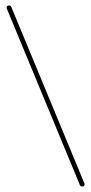

<svg xmlns="http://www.w3.org/2000/svg" viewBox="-20 -679 332 699"><path d="M21 -654 287 -12Q288 -11 288 -9Q288 0 279 0Q273 0 271 -5L5 -647Q4 -648 4 -651Q4 -659 13 -659Q19 -659 21 -654Z"/></svg>

Font: Libertine Sup Thin
Style: Regular
Weight: 100
Designer: Bastien Sozeau
Foundry: NBR — Bastien Sozeau
Version: Version 2.003; ttfautohint (v1.8.4.7-5d5b);gftools[0.9.33]